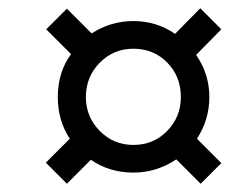

<svg xmlns="http://www.w3.org/2000/svg" viewBox="-20 -591 599 465"><path d="M91 -197 149 -255Q120 -299 120 -356Q120 -416 152 -460L92 -520L142 -570L202 -510Q248 -540 303 -540Q359 -540 404 -509L465 -571L516 -520L455 -458Q487 -412 487 -356Q487 -301 457 -255L516 -196L466 -146L407 -205Q359 -173 303 -173Q245 -173 200 -204L142 -146ZM418 -356Q418 -406 385 -439.5Q352 -473 303 -473Q255 -473 221.5 -439Q188 -405 188 -356Q188 -308 221.5 -274Q255 -240 303 -240Q352 -240 385 -274Q418 -308 418 -356Z"/></svg>

Font: Noto Serif Narrow
Style: Bold Italic
Weight: 700
Width: 4
Italic angle: -12°
Designer: Monotype Design Team
Foundry: Monotype Imaging Inc.
Version: Version 1.001